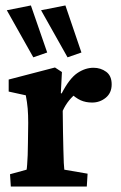

<svg xmlns="http://www.w3.org/2000/svg" viewBox="-20 -681 440 701"><path d="M19.5 0 16.6 -44.9 77.1 -61.5Q78.1 -65.4 79.1 -79.6Q80.1 -93.8 81.1 -114.7Q82 -135.7 82 -159.2L83 -232.4Q83 -261.7 81.1 -284.7Q79.1 -307.6 74.2 -333L11.7 -346.7V-390.6L180.7 -434.6L206.1 -418L202.1 -340.8L205.1 -339.8Q233.4 -394.5 262.2 -414.1Q291 -433.6 321.3 -433.6Q347.7 -433.6 367.7 -418.9Q387.7 -404.3 387.7 -373Q387.7 -341.8 366.2 -324.2Q344.7 -306.6 316.4 -306.6Q293 -306.6 274.4 -314.9Q255.9 -323.2 233.4 -344.7L260.7 -341.8Q246.1 -331.1 232.4 -314.5Q218.8 -297.9 209 -276.4L210 -199.2Q210.9 -163.1 211.4 -134.3Q211.9 -105.5 212.9 -86.4Q213.9 -67.4 214.8 -61.5L299.8 -46.9L296.9 0ZM226.6 -471.7 129.9 -643.6 218.8 -661.1 277.3 -489.3ZM101.6 -471.7 4.9 -643.6 92.8 -661.1 152.3 -489.3Z"/></svg>

Font: Crimson Pro
Style: Bold
Weight: 700
Designer: Jacques Le Bailly
Foundry: Baron von Fonthausen
Version: Version 1.003